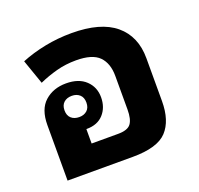

<svg xmlns="http://www.w3.org/2000/svg" viewBox="-105 -686 828 800"><g transform="rotate(-20 309.0 -286.0)"><path d="M547 -367V-177Q547 -90 505 -45Q463 0 353 0H64V-246Q64 -316 101.5 -349.5Q139 -383 196 -383Q252 -383 283 -353.5Q314 -324 314 -279Q314 -234 287.5 -204.5Q261 -175 213 -175H211V-111H328Q371 -111 385.5 -130.5Q400 -150 400 -193V-342Q400 -398 370 -428.5Q340 -459 268 -459Q222 -459 181 -448Q140 -437 102 -420L64 -529Q113 -549 170.5 -560.5Q228 -572 289 -572Q418 -572 482.5 -518Q547 -464 547 -367ZM201 -232Q222 -232 235.5 -244Q249 -256 249 -279Q249 -302 235.5 -314Q222 -326 201 -326Q179 -326 165.5 -314Q152 -302 152 -279Q152 -256 165.5 -244Q179 -232 201 -232Z"/></g></svg>

Font: Noto Sans Thai Looped
Style: Bold
Weight: 700
Designer: Sasikarn Vongin, Ben Mitchell
Foundry: The Fontpad Ltd
Version: Version 1.001; ttfautohint (v1.8.4.7-5d5b)